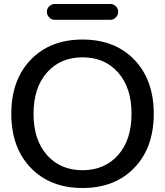

<svg xmlns="http://www.w3.org/2000/svg" viewBox="-20 -940 834 970"><path d="M256.8 -919.9H537.1Q553.7 -919.9 565.4 -908.2Q577.1 -896.5 577.1 -880.4Q577.1 -864.3 565.4 -852.1Q553.7 -839.8 537.1 -839.8H256.8Q240.2 -839.8 228.5 -852.1Q216.8 -864.3 216.8 -880.4Q216.8 -896.5 228.5 -908.2Q240.2 -919.9 256.8 -919.9ZM576.7 -573.7Q508.8 -650.4 397 -650.4Q285.2 -650.4 217.3 -573.7Q149.4 -497.1 149.4 -365.2Q149.4 -233.4 217.3 -156.7Q285.2 -80.1 397 -80.1Q508.8 -80.1 576.7 -156.7Q644.5 -233.4 644.5 -365.2Q644.5 -497.1 576.7 -573.7ZM658.7 -92.3Q560.5 9.8 397 9.8Q233.4 9.8 135.3 -92.3Q37.1 -194.3 37.1 -365.2Q37.1 -536.1 135.3 -638.2Q233.4 -740.2 397 -740.2Q560.5 -740.2 658.7 -638.2Q756.8 -536.1 756.8 -365.2Q756.8 -194.3 658.7 -92.3Z"/></svg>

Font: Rounded Mgen+ 2p medium
Style: Regular
Weight: 500
Designer: [Source Han Sans]
Ryoko NISHIZUKA  (kana & ideographs); Paul D. Hunt (Latin, Greek & Cyrillic); Wenlong ZHANG  (bopomofo
Version: Version 1.059.20150602